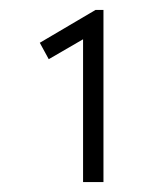

<svg xmlns="http://www.w3.org/2000/svg" viewBox="-20 -797 321 386"><path d="M147 -431V-746L159 -725L78 -678L60 -711L172 -777H188V-431H168Q164 -431 159 -431Q154 -431 147 -431Z"/></svg>

Font: Lexend Tera ExtraLight
Style: Regular
Weight: 250
Designer: Bonnie Shaver-Troup, Thomas Jockin
Foundry: Lexend
Version: Version 1.007